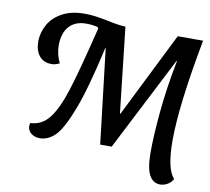

<svg xmlns="http://www.w3.org/2000/svg" viewBox="-90 -792 1147 1051"><g transform="rotate(10 484.0 -266.5)"><path d="M936 115Q928 133 908 145.5Q888 158 865 158Q826 158 805 119.5Q784 81 784 -8Q784 -98 796.5 -232.5Q809 -367 840 -526L835 -520L569 0H505L443 -526L441 -527Q389 -293 342.5 -172.5Q296 -52 257 -14.5Q218 23 173 23Q143 23 124 7Q105 -9 105 -31Q105 -44 108 -50Q171 -52 212.5 -105Q254 -158 290 -272Q326 -386 384 -624L380 -631Q351 -639 315 -639Q255 -639 221.5 -602.5Q188 -566 187 -498Q187 -446 210 -400Q189 -388 165 -388Q121 -388 97 -418Q73 -448 73 -500Q74 -549 99 -593Q124 -637 174.5 -664Q225 -691 297 -691Q330 -691 358.5 -687Q387 -683 428 -675Q486 -662 526 -660H529L582 -186H585L820 -658H961Q891 -286 891 -92Q891 66 936 115Z"/></g></svg>

Font: Sansita SW
Style: Italic
Weight: 400
Italic angle: -11°
Designer: Pablo Cosgaya
Foundry: Omnibus-Type
Version: Version 1.000